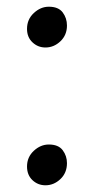

<svg xmlns="http://www.w3.org/2000/svg" viewBox="-20 -541 280 572"><path d="M115.5 -399.5Q93 -399.5 76.8 -414.8Q60.5 -430 60.5 -455Q60.5 -483.5 80.8 -502.2Q101 -521 125.5 -521Q154 -521 166.8 -504Q179.5 -487 179.5 -465Q179.5 -436.5 160 -418Q140.5 -399.5 115.5 -399.5ZM115.5 11Q93 11 76.8 -4.2Q60.5 -19.5 60.5 -45Q60.5 -73 80.8 -91.8Q101 -110.5 125.5 -110.5Q154 -110.5 166.8 -93.5Q179.5 -76.5 179.5 -55Q179.5 -26 160 -7.5Q140.5 11 115.5 11Z"/></svg>

Font: Merriweather 20pt Light
Style: Regular
Weight: 300
Version: Version 2.100